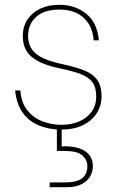

<svg xmlns="http://www.w3.org/2000/svg" viewBox="-20 -528 495 800"><path d="M235 12Q185 12 143 -5Q101 -22 75 -58Q49 -94 43 -151H65Q68 -101 93.5 -69Q119 -37 157 -22.5Q195 -8 235 -8Q278 -8 311 -22.5Q344 -37 362.5 -63.5Q381 -90 381 -124Q381 -164 365 -185.5Q349 -207 316 -219.5Q283 -232 230 -243Q190 -251 160.5 -263Q131 -275 112 -291Q93 -307 84 -328.5Q75 -350 75 -378Q75 -417 94 -446Q113 -475 147 -491.5Q181 -508 227 -508Q293 -508 339 -471Q385 -434 392 -360H370Q367 -417 330 -452.5Q293 -488 227 -488Q164 -488 130.5 -457.5Q97 -427 97 -378Q97 -353 107.5 -331.5Q118 -310 146 -293Q174 -276 226 -264Q277 -253 317 -240Q357 -227 380 -201.5Q403 -176 403 -127Q403 -87 382.5 -55.5Q362 -24 324.5 -6Q287 12 235 12ZM187 252V232H250Q302 232 323 214Q344 196 344 165Q344 138 323 119.5Q302 101 250 101H217V-8H237V82Q281 80 310 90Q339 100 353 119Q367 138 367 164Q367 188 355 208Q343 228 319 240Q295 252 259 252Z"/></svg>

Font: DM Sans 24pt Thin
Style: Regular
Weight: 250
Designer: Colophon Foundry, Jonny Pinhorn
Foundry: Colophon Foundry
Version: Version 4.004;gftools[0.9.30]